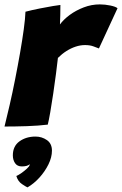

<svg xmlns="http://www.w3.org/2000/svg" viewBox="-29 -558 542 852"><path d="M237 -449.5Q253 -471.5 280.5 -491.8Q308 -512 342.5 -525.2Q377 -538.5 414 -538.5Q437 -538.5 460.8 -533.5Q484.5 -528.5 492.5 -521.5L410 -343Q400 -347 384.8 -352.5Q369.5 -358 348.5 -358Q327.5 -358 306.5 -351Q285.5 -344 265.8 -331.5Q246 -319 228 -301Q225 -274 219.5 -231Q214 -188 207.2 -142.5Q200.5 -97 194 -59.8Q187.5 -22.5 183 -5Q142 0 90.5 1.8Q39 3.5 -9 3.5Q1.5 -38.5 14 -92.8Q26.5 -147 38.2 -206.5Q50 -266 60 -323.2Q70 -380.5 76.5 -428.2Q83 -476 84 -506Q113 -513.5 146.5 -520.2Q180 -527 206 -531.2Q232 -535.5 239 -536Q239 -518.5 238.5 -491.2Q238 -464 237 -449.5ZM93 273.5Q87.5 271.5 69 259.2Q50.5 247 43.5 223Q53 219 66.2 209.8Q79.5 200.5 90.5 190.2Q101.5 180 102.5 174Q103.5 172 103.5 170.5Q98.5 175 89.8 177.8Q81 180.5 68 180.5Q47.5 180.5 37.8 166Q28 151.5 28 131.5Q28 90.5 57.5 69.2Q87 48 128.5 48Q156.5 48 179 63.5Q201.5 79 201.5 110.5Q201.5 140 186 171.5Q170.5 203 146 230Q121.5 257 93 273.5Z"/></svg>

Font: Grandstander Thin ExtraBold
Style: Italic
Weight: 800
Italic angle: -15°
Version: Version 1.200